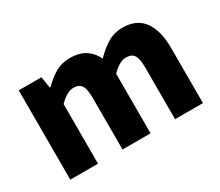

<svg xmlns="http://www.w3.org/2000/svg" viewBox="-106 -821 1212 1060"><g transform="rotate(-30 500.0 -291.5)"><path d="M80.1 0V-569.3H224.6L236.3 -497.1H241.2Q283.2 -539.1 322.3 -561Q361.3 -583 414.1 -583Q524.4 -583 569.3 -489.3Q613.3 -534.2 654.8 -558.6Q696.3 -583 748 -583Q837.9 -583 881.8 -522.5Q925.8 -461.9 925.8 -351.6V0H748V-330.1Q748 -386.7 732.9 -408.7Q717.8 -430.7 682.6 -430.7Q641.6 -430.7 591.8 -379.9V0H413.1V-330.1Q413.1 -386.7 397.9 -408.7Q382.8 -430.7 347.7 -430.7Q306.6 -430.7 256.8 -379.9V0Z"/></g></svg>

Font: Gen Shin Gothic Heavy
Style: Bold
Weight: 900
Designer: [Source Han Sans]
Ryoko NISHIZUKA  (kana & ideographs); Paul D. Hunt (Latin, Greek & Cyrillic); Wenlong ZHANG  (bopomofo
Version: Version 1.002.20150607